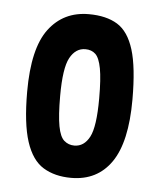

<svg xmlns="http://www.w3.org/2000/svg" viewBox="-39 -745 409 491"><g transform="rotate(5 165.0 -499.5)"><path d="M161 -289Q119 -289 89.5 -307Q60 -325 45 -371Q30 -417 30 -499Q30 -610 67.5 -660Q105 -710 170 -710Q215 -710 243.5 -692.5Q272 -675 286 -630Q300 -585 300 -502Q300 -393 264 -341Q228 -289 161 -289ZM162 -372Q187 -372 201 -398.5Q215 -425 215 -498Q215 -548 210 -574.5Q205 -601 195 -610.5Q185 -620 169 -620Q144 -620 129.5 -593.5Q115 -567 115 -495Q115 -445 120 -418Q125 -391 136 -381.5Q147 -372 162 -372Z"/></g></svg>

Font: Yanone Kaffeesatz ExtraLight SemiBold
Style: Regular
Weight: 600
Version: Version 2.003